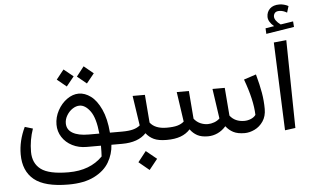

<svg xmlns="http://www.w3.org/2000/svg" viewBox="-68 -1004 2225 1370"><g transform="rotate(-5 1044.5 -318.5)"><path d="M775 0H698Q694 67 660 125Q626 183 553.5 219.5Q481 256 369 256Q199 256 123 193.5Q47 131 47 12Q47 -85 93 -181L150 -164Q122 -84 122 0Q122 83 179.5 126Q237 169 377 169Q531 169 621 77Q623 49 623 0H521Q464 0 418 -23.5Q372 -47 346 -87.5Q320 -128 320 -177Q320 -230 346 -278Q372 -326 413 -355Q454 -384 497 -384Q541 -384 583 -353Q625 -322 656 -255Q687 -188 695 -87H783L795 -42ZM543 -87H619Q608 -200 572 -249Q536 -298 495 -298Q470 -298 445 -281.5Q420 -265 403.5 -237.5Q387 -210 387 -181Q387 -135 428 -111Q469 -87 543 -87ZM495 -506 549 -575 617 -519 562 -451ZM350 -497 404 -565 472 -510 417 -442Z M1115 -41 1095 0Q1036 0 1002.5 -16Q969 -32 947 -61Q890 0 775 0L755 -42L782 -87Q830 -87 860.5 -95Q891 -103 911 -120L879 -334H967L983 -134Q1019 -87 1102 -87ZM879 141 938 66 1014 128 954 203Z M1810 -159Q1810 -107 1785.5 -71Q1761 -35 1724.5 -17.5Q1688 0 1653 0Q1603 0 1572 -16Q1541 -32 1519 -61Q1493 -31 1459.5 -15.5Q1426 0 1390 0Q1343 0 1313.5 -16Q1284 -32 1263 -61Q1235 -30 1194 -15Q1153 0 1095 0L1075 -42L1102 -87Q1150 -87 1178.5 -95Q1207 -103 1226 -120L1195 -334H1282L1298 -134Q1317 -110 1343 -98.5Q1369 -87 1397 -87Q1419 -87 1442.5 -95.5Q1466 -104 1482 -120L1451 -334H1539L1555 -134Q1591 -87 1658 -87Q1682 -87 1705 -96.5Q1728 -106 1740 -123Q1737 -230 1681 -381L1769 -410Q1790 -334 1800 -275.5Q1810 -217 1810 -159Z M1941 5 1916 -626 2006 -635 2016 -5ZM2069 -724 1868 -692 1866 -732 1928 -742Q1887 -777 1887 -812Q1887 -847 1910.5 -870Q1934 -893 1979 -893Q1994 -893 2011.5 -888.5Q2029 -884 2043 -876L2029 -830Q2001 -847 1974 -847Q1952 -847 1942.5 -836Q1933 -825 1933 -810Q1933 -796 1944 -780.5Q1955 -765 1976 -750L2066 -764Z"/></g></svg>

Font: FiraGO Book
Style: Italic
Weight: 350
Italic angle: -8°
Designer: bBox Type GmbH
Foundry: bBox Type GmbH
Version: Version 1.001